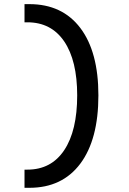

<svg xmlns="http://www.w3.org/2000/svg" viewBox="-20 -811 626 929"><path d="M98.6 97.7V9.8H112.3Q228 9.8 290.8 -84.5Q353.5 -178.7 353.5 -349.6Q353.5 -517.6 290.8 -610.4Q228 -703.1 112.3 -703.1H98.6V-791H122.1Q281.2 -791 368.7 -675.5Q456.1 -560.1 456.1 -349.6Q456.1 -136.2 368.7 -19.3Q281.2 97.7 122.1 97.7Z"/></svg>

Font: Cascadia Code
Style: Regular
Weight: 400
Monospace: yes
Designer: Aaron Bell
Foundry: Saja Typeworks
Version: Version 2106.017